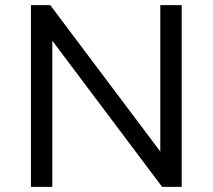

<svg xmlns="http://www.w3.org/2000/svg" viewBox="-20 -725 825 745"><path d="M100 0V-705H175L611 -125H602V-705H685V0H609L174 -579H183V0Z"/></svg>

Font: Nunito Sans 9pt
Style: Regular
Weight: 400
Version: Version 3.101;gftools[0.9.27]